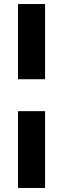

<svg xmlns="http://www.w3.org/2000/svg" viewBox="-20 -720 312 950"><path d="M69 -700H203V-328H69ZM69 -170H203V210H69Z"/></svg>

Font: Titillium-CLs Web
Style: CLs-Bold
Weight: 700
Version: Version 1.002;PS 57.000;hotconv 1.0.70;makeotf.lib2.5.55311